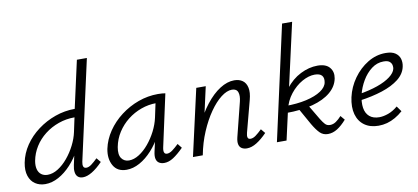

<svg xmlns="http://www.w3.org/2000/svg" viewBox="-67 -940 2562 1177"><g transform="rotate(-10 1214.0 -351.0)"><path d="M133 6.3Q97.3 6.3 70.7 -11.4Q44.2 -29 32.9 -63Q21.5 -97.1 30.5 -144.9Q41.4 -201.5 75 -251Q108.6 -300.4 158.3 -337.4Q207.9 -374.5 267.3 -395.6Q326.6 -416.7 389.9 -416.7L455.3 -711H517.5L379.6 -89.9Q375.6 -71.5 379.6 -60.2Q383.5 -49 398 -49Q412.8 -49 429.6 -61.4Q446.4 -73.8 468.6 -95.3L490.8 -68.5Q456.2 -32.6 424.7 -13.7Q393.2 5.2 367.7 5.2Q347.6 5.2 336.1 -5.2Q324.5 -15.5 322 -34.9Q319.4 -54.2 325 -78.8L361 -243L398.2 -277Q384.5 -220 357.4 -168.8Q330.3 -117.6 293.8 -78.1Q257.3 -38.6 216.1 -16.2Q174.9 6.3 133 6.3ZM156.9 -47.4Q189.4 -47.4 222 -68Q254.5 -88.5 283 -122.7Q311.4 -156.9 332 -197.6Q352.5 -238.3 360.9 -278L384.5 -388.8L414.4 -365.8H379.2Q327.1 -365.8 279.6 -349Q232.1 -332.3 193.5 -302.2Q154.9 -272.2 129.6 -231.9Q104.3 -191.5 95.5 -144.9Q90.4 -115.3 96.1 -93.3Q101.8 -71.3 117.9 -59.3Q134 -47.4 156.9 -47.4Z M639.3 6.3Q581.8 6.3 557.4 -36.9Q532.9 -80.1 544.5 -140.4Q556.5 -197.5 590.8 -247.9Q625.1 -298.3 675.4 -336.5Q725.6 -374.7 785.3 -396.3Q845 -417.8 907.6 -417.8Q922.6 -417.8 933.6 -416.8Q944.5 -415.7 953.7 -414.2L883 -89.9Q874.1 -47.9 900.3 -47.9Q915.6 -47.9 933.8 -61.1Q951.9 -74.4 973.6 -95.3L995.3 -68Q960.1 -32.6 931 -13.7Q902 5.2 873.8 5.2Q854.8 5.2 841.6 -3Q828.5 -11.2 824.2 -28.6Q820 -46 826.2 -73.4L864.2 -243L901.4 -277Q888.6 -220.5 861.6 -169.6Q834.5 -118.6 798.4 -78.9Q762.3 -39.1 721.2 -16.4Q680.1 6.3 639.3 6.3ZM663.6 -47.4Q694.5 -47.4 726.5 -67.7Q758.5 -88 786.5 -121.6Q814.6 -155.3 835.5 -196.2Q856.3 -237.2 865.2 -278L888.8 -388.8L921.5 -362.2Q914.8 -363.7 905.8 -364.2Q896.8 -364.7 888.3 -364.7Q839.5 -364.7 793.5 -348Q747.5 -331.4 709.3 -301.5Q671.2 -271.5 644.7 -230.5Q618.3 -189.5 609 -140.4Q600.6 -94.2 617 -70.8Q633.5 -47.4 663.6 -47.4Z M1388.4 5.2Q1369.4 5.2 1356.1 -3Q1342.9 -11.2 1338.9 -28.4Q1334.9 -45.6 1341.6 -72.5L1394.7 -284.3Q1403.8 -320.2 1395.8 -342.7Q1387.7 -365.2 1358.6 -365.2Q1327.4 -365.2 1290.8 -337Q1254.3 -308.7 1219.4 -258.6Q1184.5 -208.5 1156.3 -142.3Q1128.1 -76 1113.6 0H1068.7Q1091.8 -97 1127 -174.5Q1162.2 -252 1204.9 -306.6Q1247.6 -361.3 1293.3 -390.3Q1339 -419.4 1382.6 -419.4Q1413.7 -419.4 1434.5 -404.5Q1455.3 -389.5 1461.7 -359.5Q1468.2 -329.5 1456 -284L1404.5 -89Q1399.5 -70.5 1402.8 -59.8Q1406 -49 1420 -49Q1435.7 -49 1452.7 -61.4Q1469.7 -73.8 1492 -95.3L1514.2 -68.5Q1480.6 -33.7 1449.1 -14.3Q1417.6 5.2 1388.4 5.2ZM1052.5 0 1146.1 -414.2H1205.1L1112.5 0Z M1575.1 0 1732.5 -711H1795.1L1635.1 0ZM1892.6 4.8Q1862.7 4.8 1842.6 -15.3Q1822.5 -35.5 1800 -74L1737.2 -186L1798.1 -197.5L1859.4 -94.2Q1873.2 -71.8 1884.6 -59.7Q1896.1 -47.6 1914.9 -47.6Q1934.7 -47.6 1952.2 -59.8Q1969.8 -72 1986.4 -90.7L2008.8 -64.1Q1979.7 -30.9 1951.3 -13Q1922.8 4.8 1892.6 4.8ZM1661.1 -166.4 1661.9 -209.5Q1737.8 -209.5 1795.5 -222.6Q1853.3 -235.8 1887.8 -258.9Q1922.3 -282 1927 -311.2Q1932 -338.3 1919.1 -353.2Q1906.2 -368 1874.3 -368Q1837.4 -368 1796.1 -345Q1754.9 -321.9 1721.9 -280.4Q1688.9 -239 1676.1 -183H1643.6Q1660.1 -260.7 1700.8 -313.2Q1741.4 -365.8 1794.6 -392.5Q1847.9 -419.3 1901.2 -419.3Q1952.9 -419.3 1976 -391.9Q1999.1 -364.5 1991.8 -324.4Q1982.8 -275.8 1940.7 -240.3Q1898.6 -204.7 1827.8 -185.6Q1757.1 -166.4 1661.1 -166.4Z M2207.1 8.6Q2155 8.6 2120 -16.5Q2085.1 -41.6 2072.5 -86.9Q2060 -132.2 2073 -192.5Q2087 -254.5 2124.4 -307Q2161.9 -359.5 2214.2 -391.3Q2266.5 -423.1 2325.2 -423.1Q2364.9 -423.1 2386.1 -408.3Q2407.3 -393.6 2413.9 -370.7Q2420.4 -347.8 2414.9 -322.4Q2405.8 -278.5 2365.3 -246.7Q2324.8 -215 2261.7 -194.5Q2198.6 -174 2120.5 -163.4L2122.6 -202.7Q2189.3 -213.6 2239.5 -231.3Q2289.6 -249 2319.8 -272Q2350.1 -294.9 2355.8 -319.3Q2358.1 -329 2355.7 -341.8Q2353.3 -354.6 2342 -364.4Q2330.7 -374.2 2304.2 -374.2Q2263.6 -374.2 2229.7 -348.6Q2195.7 -322.9 2171.8 -282.4Q2147.9 -241.9 2136.7 -196.8Q2126.3 -150.6 2131.7 -115.8Q2137.1 -81 2159.7 -61.5Q2182.4 -42 2220.7 -42Q2245.8 -42 2276.2 -52.7Q2306.6 -63.4 2336 -88.3L2360 -54.8Q2337.4 -34.5 2311.9 -20Q2286.5 -5.5 2260.5 1.6Q2234.5 8.6 2207.1 8.6Z"/></g></svg>

Font: Ysabeau
Style: Bold Italic
Weight: 700
Italic angle: -12°
Designer: Christian Thalmann (Catharsis Fonts)
Version: Version 2.002